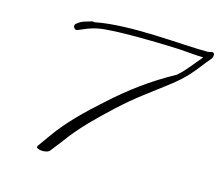

<svg xmlns="http://www.w3.org/2000/svg" viewBox="-108 -825 1200 1051"><g transform="rotate(15 492.5 -299.5)"><path d="M210 -632C196 -618 215 -596 227 -602C233 -605 250 -612 280 -624C310 -635 338 -642 374 -645C485 -654 605 -651 726 -648C824 -646 887 -636 932 -636L929 -632C892 -590 863 -546 817 -507C687 -436 577 -354 474 -260C384 -180 298 -97 233 -5L183 65C181 70 178 74 183 78C202 91 246 88 256 72L309 4C341 -41 379 -84 418 -125C492 -200 583 -287 670 -352C760 -422 836 -472 888 -531C919 -564 950 -610 979 -642C983 -647 986 -655 985 -666C982 -684 967 -675 949 -672C795 -672 506 -707 307 -668C302 -670 297 -670 293 -669L270 -662C239 -654 228 -647 210 -632Z"/></g></svg>

Font: Stray Cat
Style: UltExtObl
Weight: 400
Version: Version 1.0